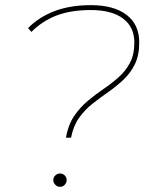

<svg xmlns="http://www.w3.org/2000/svg" viewBox="-20 -723 594 746"><path d="M236 -188Q245 -238 268 -272Q291 -306 321 -331Q351 -356 382.5 -377.5Q414 -399 441 -423Q468 -447 485 -479Q502 -511 502 -558Q502 -618 458 -651Q414 -684 333 -684Q256 -684 200.5 -663Q145 -642 102 -599L89 -614Q133 -658 193.5 -680.5Q254 -703 333 -703Q422 -703 471.5 -665.5Q521 -628 521 -558Q521 -508 504 -473.5Q487 -439 460 -413.5Q433 -388 401.5 -366Q370 -344 340 -320.5Q310 -297 287.5 -265.5Q265 -234 256 -188ZM213 3Q203 3 195 -5Q187 -13 187 -23Q187 -34 195 -41.5Q203 -49 213 -49Q224 -49 231.5 -41.5Q239 -34 239 -23Q239 -13 231.5 -5Q224 3 213 3Z"/></svg>

Font: Montserrat Thin
Style: Italic
Weight: 100
Italic angle: -11.3°
Designer: Julieta Ulanovsky
Foundry: Julieta Ulanovsky
Version: Version 9.000; ttfautohint (v1.8.4.7-5d5b)